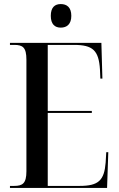

<svg xmlns="http://www.w3.org/2000/svg" viewBox="-20 -925 585 945"><path d="M279 -789C309 -789 331 -806 331 -847C331 -889 309 -905 279 -905C250 -905 230 -889 230 -847C230 -806 250 -789 279 -789ZM29 0H507L513 -176H503L500 -125C493 -37 465 -10 372 -10H215V-369H432V-379H215V-704H344C437 -704 466 -677 472 -583L474 -538H484L479 -714H29V-704H50C92 -704 110 -692 110 -631V-82C110 -22 91 -10 50 -10H29Z"/></svg>

Font: Noto Serif Display Condensed Medium
Style: Regular
Weight: 500
Width: 3
Designer: Monotype Design Team
Foundry: Monotype Imaging Inc.
Version: Version 2.009